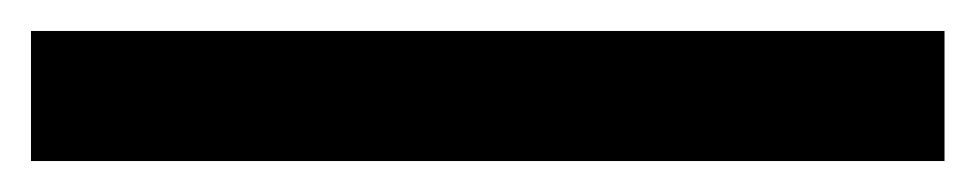

<svg xmlns="http://www.w3.org/2000/svg" viewBox="-20 4 630 124"><path d="M0 108V24H590V108Z"/></svg>

Font: Bricolage Grotesque 17pt
Style: Regular
Weight: 400
Version: Version 1.001;gftools[0.9.33.dev8+g029e19f]